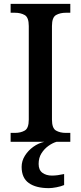

<svg xmlns="http://www.w3.org/2000/svg" viewBox="-20 -734 418 994"><path d="M35 0V-46H57Q87 -46 108 -58Q129 -70 129 -115V-599Q129 -644 108 -656Q87 -668 57 -668H35V-714H344V-668H321Q291 -668 270 -656Q249 -644 249 -599V-115Q249 -70 270 -58Q291 -46 321 -46H344V0ZM233 240Q166 240 129 213.5Q92 187 92 130Q92 99 109 72Q126 45 152.5 26Q179 7 210 0H273Q252 6 230.5 21.5Q209 37 194.5 60Q180 83 180 115Q180 146 199.5 160.5Q219 175 249 175Q263 175 278.5 173Q294 171 312 167V224Q296 231 272.5 235.5Q249 240 233 240Z"/></svg>

Font: Noto Naskh Arabic Medium
Style: Regular
Weight: 500
Designer: Monotype Design Team, David Williams, Mohamad Dakak and Nizar Qandah
Foundry: Monotype Imaging Inc.
Version: Version 2.016